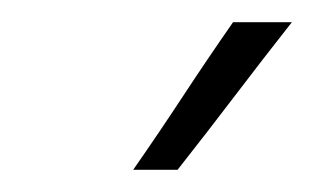

<svg xmlns="http://www.w3.org/2000/svg" viewBox="-20 -632 289 173"><path d="M140 -479Q166 -512 191.5 -545.5Q217 -579 243 -612H190Q167 -579 145 -545.5Q123 -512 100 -479Z"/></svg>

Font: Josefin Slab Thin Medium
Style: Regular
Weight: 500
Version: Version 2.000